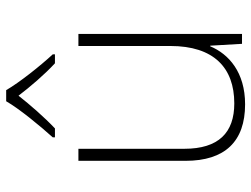

<svg xmlns="http://www.w3.org/2000/svg" viewBox="-116 -688 814 622"><g transform="rotate(-90 291.0 -377.0)"><path d="M310 -764H274C250 -722 194 -654 157 -613V-606H186C222 -640 262 -686 292 -724C321 -686 360 -640 397 -606H426V-613C389 -653 334 -722 310 -764ZM492 -530H453V-232C453 -92 383 -25 267 -25C172 -25 120 -76 120 -187V-530H81V-183C81 -55 144 10 264 10C368 10 427 -43 452 -103H454L460 0H492Z"/></g></svg>

Font: Noto Sans Malayalam ExtraLight
Style: Regular
Weight: 200
Designer: Jelle Bosma - Monotype Design Team
Foundry: Monotype Imaging Inc.
Version: Version 2.104